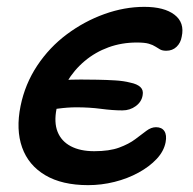

<svg xmlns="http://www.w3.org/2000/svg" viewBox="-20 -529 564 560"><path d="M237 11Q161 11 112 -18Q63 -47 44.5 -99Q26 -151 40 -220Q53 -284 88.5 -337.5Q124 -391 175 -429Q226 -467 284.5 -488Q343 -509 401 -509Q459 -509 489 -486Q519 -463 510 -422Q507 -404 495 -392.5Q483 -381 465 -381Q454 -381 447.5 -384.5Q441 -388 433.5 -393Q426 -398 414 -401.5Q402 -405 379 -405Q335 -405 296.5 -391Q258 -377 227 -351Q196 -325 175 -289.5Q154 -254 145 -212Q137 -172 148 -144.5Q159 -117 186.5 -102.5Q214 -88 255 -88Q299 -88 327.5 -98.5Q356 -109 374.5 -123Q393 -137 407 -147.5Q421 -158 435 -158Q452 -158 459.5 -146.5Q467 -135 463 -114Q458 -88 437 -65.5Q416 -43 384 -25.5Q352 -8 314 1.5Q276 11 237 11ZM337 -207Q309 -207 275 -211.5Q241 -216 203 -216Q177 -216 148 -212Q119 -208 98 -207L109 -291Q134 -294 162 -295.5Q190 -297 216 -297Q238 -297 264.5 -296.5Q291 -296 316 -294.5Q341 -293 360 -288Q380 -284 389.5 -275Q399 -266 396 -251Q393 -232 376 -219.5Q359 -207 337 -207Z"/></svg>

Font: Shantell Sans Medium
Style: Italic
Weight: 500
Italic angle: -11°
Designer: Stephen Nixon, Anya Danilova, Shantell Martin
Foundry: Arrow Type
Version: Version 1.011;[c5ecc13dd]